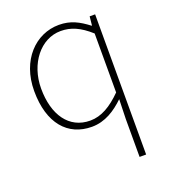

<svg xmlns="http://www.w3.org/2000/svg" viewBox="-142 -644 878 991"><g transform="rotate(-20 297.5 -148.5)"><path d="M454 243H490V-527H460L455 -478H453C403 -516 359 -540 295 -540C167 -540 59 -432 59 -262C59 -84 145 13 277 13C350 13 408 -26 457 -73L454 35ZM280 -20C163 -20 97 -118 97 -262C97 -398 182 -507 293 -507C348 -507 396 -487 454 -435V-111C396 -53 341 -20 280 -20Z"/></g></svg>

Font: Harano Aji Gothic KR ExtraLight
Style: Regular
Weight: 250
Foundry: Masamichi Hosoda
Version: HaranoAjiGothicKR-ExtraLight version 20220220;ttx 4.29.1